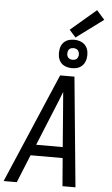

<svg xmlns="http://www.w3.org/2000/svg" viewBox="-72 -1236 745 1281"><g transform="rotate(5 300.0 -595.0)"><path d="M3 0 317 -735H413L484 0H397L382 -187H167L91 0ZM198 -260H376L358 -490Q355 -524 352.5 -558Q350 -592 347 -627Q334 -592 320 -558Q306 -524 292 -490ZM391 -790Q368 -790 347 -798Q326 -806 313.5 -823Q301 -840 297.5 -862.5Q294 -885 298 -908Q300 -924 308 -938.5Q316 -953 329.5 -963Q343 -973 359 -976.5Q375 -980 391 -980Q413 -980 434 -972Q455 -964 468 -947Q481 -930 484.5 -907.5Q488 -885 484 -862Q481 -846 473 -831.5Q465 -817 451.5 -807Q438 -797 422 -793.5Q406 -790 391 -790ZM391 -846Q397 -846 403.5 -847.5Q410 -849 415.5 -853Q421 -857 424 -863Q427 -869 429 -876Q430 -885 428.5 -894Q427 -903 422 -910Q417 -917 408.5 -920.5Q400 -924 391 -924Q384 -924 377.5 -922.5Q371 -921 365.5 -917Q360 -913 357 -907Q354 -901 353 -894Q351 -885 352.5 -876Q354 -867 359 -860Q364 -853 372.5 -849.5Q381 -846 391 -846ZM397 -996 354 -1044 525 -1190 578 -1130Z"/></g></svg>

Font: Iosevka SS04 Extended Oblique
Style: Regular
Weight: 400
Width: 7
Italic angle: -9°
Monospace: yes
Designer: Belleve Invis
Foundry: Belleve Invis
Version: Version 19.0.0; ttfautohint (v1.8.4)